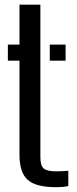

<svg xmlns="http://www.w3.org/2000/svg" viewBox="-20 -790 328 818"><path d="M13.5 -531.5V-600H63V-770H152V-120Q152 -85 165.8 -72.5Q179.5 -60 219.5 -60Q234.5 -60 245.5 -60.8Q256.5 -61.5 271 -62.5V2.5Q259 5.5 246.2 6.5Q233.5 7.5 218.5 7.5Q133 7.5 98 -23.8Q63 -55 63 -130.5V-531.5ZM192 -531.5V-600H259.5V-531.5Z"/></svg>

Font: Big Shoulders Stencil Text Thin Medium
Style: Regular
Weight: 500
Version: Version 2.001